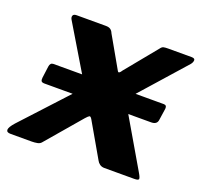

<svg xmlns="http://www.w3.org/2000/svg" viewBox="-118 -644 808 759"><g transform="rotate(20 286.0 -265.0)"><path d="M537.8 -302.5 530.5 -253Q528.1 -232.8 503.4 -232.8H55.3Q44.3 -232.8 41.4 -237.4Q38.5 -242 39.5 -251.3L46 -300.8Q48.2 -317.7 61.9 -317.7H526.1Q539.2 -317.7 537.8 -302.5ZM525.8 -30.2Q537.2 -11.1 535.6 -5.6Q534.1 0 517 0H391.7Q379.9 0 371.9 -5.9Q363.9 -11.8 360.1 -19.5L277.4 -163Q270.8 -174.4 266 -172Q261.3 -169.6 251.3 -158.2L126.1 -11.8Q120.1 -4.1 108.9 -2.1Q97.7 0 85.6 0H-3.6Q-20.2 0 -20.4 -11Q-20.5 -22 -0.7 -44.2L193.1 -254.3Q201.6 -263.6 203.7 -270.1Q205.8 -276.6 201.6 -285.6L69.3 -506.3Q64 -515 66.7 -522.5Q69.3 -530 82.6 -530H204.8Q218.3 -530 225.3 -524.6Q232.3 -519.2 235.5 -510.5L310.5 -378.8Q313.9 -372.7 318.2 -375.7Q322.6 -378.7 327.3 -386.5L435.1 -518.2Q441.3 -526.9 447.8 -528.4Q454.2 -530 467.7 -530H565.3Q580.3 -530 579.6 -520.9Q579 -511.9 571.7 -503.2L392.8 -301.4Q384.5 -292.4 382.6 -286.1Q380.8 -279.8 385.2 -270.8L525.8 -30.2Z"/></g></svg>

Font: Libre Franklin Thin
Style: Italic
Weight: 100
Italic angle: -8°
Designer: Pablo Impallari, Rodrigo Fuenzalida, Nhung Nguyen
Foundry: Impallari Type
Version: Version 3.000